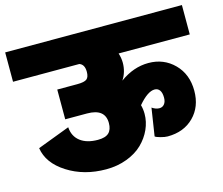

<svg xmlns="http://www.w3.org/2000/svg" viewBox="-138 -770 1057 910"><g transform="rotate(-15 390.5 -315.5)"><path d="M-43 -645H824.2V-501H475.1Q482.9 -476.6 482.9 -454.1Q482.9 -408.2 459 -372.1Q525.9 -420.9 599.1 -420.9Q674.3 -420.9 725.1 -369.9Q775.9 -318.8 775.9 -237.8Q775.9 -159.2 726.8 -110.1Q677.7 -61 598.1 -61Q584.5 -61 563.7 -66.7Q543 -72.3 538.1 -77.1L559.1 -212.9Q577.6 -200.2 595.2 -200.2Q610.4 -200.2 619.6 -211.7Q628.9 -223.1 628.9 -243.2Q628.9 -267.1 620.1 -279.5Q611.3 -292 595.2 -292Q561 -292 514.2 -236.8Q520 -215.8 520 -192.9Q520 -154.3 503.4 -117.4Q486.8 -80.6 456.5 -51Q426.3 -21.5 379.4 -3.7Q332.5 14.2 276.9 14.2Q168.9 14.2 87.6 -37.6Q6.3 -89.4 -4.9 -165L153.8 -225.1Q156.7 -180.2 188.7 -155.5Q220.7 -130.9 274.9 -130.9Q312 -130.9 328.6 -146.7Q345.2 -162.6 345.2 -194.8Q345.2 -265.1 256.8 -265.1H149.9V-411.1H248Q283.2 -411.1 295.2 -420.9Q307.1 -430.7 307.1 -456.1Q307.1 -492.7 282.2 -501H-43Z"/></g></svg>

Font: LT Superior Black
Style: Regular
Weight: 900
Designer: Daniel Lyons
Foundry: LyonsType
Version: Version 2.005